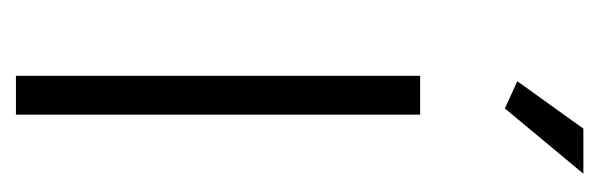

<svg xmlns="http://www.w3.org/2000/svg" viewBox="-282 -488 770 247"><g transform="rotate(90 103.5 -365.0)"><path d="M120 -629 85 -645 146 -730H204ZM78 0V-520H128V0Z"/></g></svg>

Font: Raleway-v4020 Light
Style: Regular
Weight: 300
Designer: Matt McInerney, Pablo Impallari, Rodrigo Fuenzalida
Foundry: Matt McInerney, Pablo Impallari, Rodrigo Fuenzalida
Version: Version 4.020;PS 004.020;hotconv 1.0.88;makeotf.lib2.5.64775